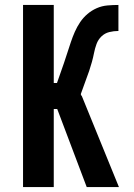

<svg xmlns="http://www.w3.org/2000/svg" viewBox="-20 -755 540 775"><path d="M73 0V-735H197V-420H210L238 -500Q245 -521 252 -542.5Q259 -564 266 -585Q273 -606 282 -626.5Q291 -647 303.5 -665.5Q316 -684 333 -698.5Q350 -713 370.5 -722Q391 -731 413.5 -733Q436 -735 458 -735V-630Q439 -630 421 -625.5Q403 -621 389.5 -608Q376 -595 369.5 -577Q363 -559 359.5 -541Q356 -523 351 -505Q346 -487 340 -469L306 -375L309 -368H310L460 0H330L211 -315H197V0Z"/></svg>

Font: Iosevka SS18 Extrabold
Style: Regular
Weight: 800
Monospace: yes
Designer: Belleve Invis
Foundry: Belleve Invis
Version: Version 25.1.1; ttfautohint (v1.8.4)